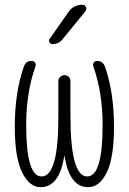

<svg xmlns="http://www.w3.org/2000/svg" viewBox="-20 -775 540 805"><path d="M150.4 9.8Q103.5 9.8 72.8 -52.2Q42 -114.3 42 -244.1Q42 -387.7 80.1 -496.1Q88.9 -520.5 113.3 -519.5Q122.1 -519.5 127 -512.2Q131.8 -504.9 128.9 -497.1Q89.8 -387.7 89.8 -250Q89.8 -35.2 154.3 -35.2Q225.6 -35.2 224.6 -289.1V-434.6Q224.6 -445.3 232.4 -452.6Q240.2 -460 250 -460Q259.8 -460 267.6 -453.1Q275.4 -446.3 275.4 -434.6V-289.1Q275.4 -35.2 345.7 -35.2Q410.2 -35.2 410.2 -250Q410.2 -387.7 371.1 -497.1Q368.2 -504.9 373 -512.2Q377.9 -519.5 386.7 -519.5Q411.1 -519.5 419.9 -496.1Q458 -387.7 458 -244.1Q458 -114.3 427.7 -52.2Q397.5 9.8 349.6 9.8Q271.5 9.8 251 -119.1Q251 -120.1 250 -120.1Q249 -120.1 249 -119.1Q228.5 9.8 150.4 9.8ZM324.2 -754.9H326.2Q335.9 -754.9 340.3 -745.6Q344.7 -736.3 337.9 -727.5L242.2 -610.4Q227.5 -590.8 200.2 -589.8Q192.4 -589.8 187.5 -597.7Q182.6 -605.5 188.5 -612.3L267.6 -725.6Q289.1 -754.9 324.2 -754.9Z"/></svg>

Font: Rounded-L Mgen+ 1m light
Style: Regular
Weight: 200
Designer: [Source Han Sans]
Ryoko NISHIZUKA  (kana & ideographs); Paul D. Hunt (Latin, Greek & Cyrillic); Wenlong ZHANG  (bopomofo
Version: Version 1.059.20150602